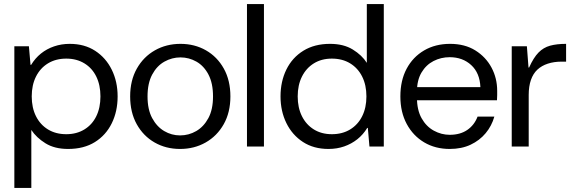

<svg xmlns="http://www.w3.org/2000/svg" viewBox="-20 -725 2831 950"><path d="M51 205V-496H123L131 -404H134Q154 -437 182.5 -460Q211 -483 247.5 -495.5Q284 -508 325 -508Q398 -508 451 -473.5Q504 -439 533 -380Q562 -321 562 -248Q562 -174 533 -115Q504 -56 449.5 -22Q395 12 317 12Q250 12 205 -16Q160 -44 135 -82V205ZM308 -61Q359 -61 397.5 -84.5Q436 -108 456.5 -150Q477 -192 477 -248Q477 -304 456.5 -346Q436 -388 397.5 -411.5Q359 -435 308 -435Q256 -435 217.5 -411.5Q179 -388 158 -346Q137 -304 137 -248Q137 -192 158 -150Q179 -108 217.5 -84.5Q256 -61 308 -61Z M871 12Q801 12 745 -20Q689 -52 656.5 -110.5Q624 -169 624 -248Q624 -327 657 -385.5Q690 -444 746.5 -476Q803 -508 873 -508Q943 -508 999 -476Q1055 -444 1087.5 -385.5Q1120 -327 1120 -248Q1120 -169 1087 -110.5Q1054 -52 997.5 -20Q941 12 871 12ZM871 -55Q914 -55 951 -76.5Q988 -98 1011 -140.5Q1034 -183 1034 -248Q1034 -313 1011.5 -356Q989 -399 952 -420Q915 -441 873 -441Q831 -441 793.5 -420Q756 -399 733 -356Q710 -313 710 -248Q710 -183 733 -140.5Q756 -98 792.5 -76.5Q829 -55 871 -55Z M1202 0V-705H1286V0Z M1605 12Q1532 12 1479 -22.5Q1426 -57 1397 -116Q1368 -175 1368 -248Q1368 -322 1397 -381Q1426 -440 1481 -474Q1536 -508 1613 -508Q1680 -508 1725.5 -480Q1771 -452 1795 -414V-705H1879V0H1808L1800 -92H1797Q1777 -59 1748 -36Q1719 -13 1683 -0.5Q1647 12 1605 12ZM1622 -61Q1674 -61 1712.5 -84.5Q1751 -108 1772 -150Q1793 -192 1793 -248Q1793 -304 1772 -346Q1751 -388 1712.5 -411.5Q1674 -435 1622 -435Q1571 -435 1533 -411.5Q1495 -388 1474 -346Q1453 -304 1453 -248Q1453 -192 1474 -150Q1495 -108 1533 -84.5Q1571 -61 1622 -61Z M2205 12Q2134 12 2079 -20.5Q2024 -53 1992.5 -111.5Q1961 -170 1961 -248Q1961 -327 1992 -385Q2023 -443 2078.5 -475.5Q2134 -508 2207 -508Q2280 -508 2332 -475.5Q2384 -443 2412 -390.5Q2440 -338 2440 -276Q2440 -266 2440 -254.5Q2440 -243 2439 -229H2024V-294H2357Q2354 -364 2311.5 -403Q2269 -442 2205 -442Q2162 -442 2125 -423Q2088 -404 2065.5 -366Q2043 -328 2043 -271V-243Q2043 -181 2066 -140Q2089 -99 2126.5 -78.5Q2164 -58 2205 -58Q2257 -58 2292 -82Q2327 -106 2343 -148H2426Q2413 -102 2383 -66Q2353 -30 2308.5 -9Q2264 12 2205 12Z M2512 0V-496H2587L2595 -391H2598Q2620 -440 2644.5 -465Q2669 -490 2702 -499Q2735 -508 2781 -508V-420H2759Q2721 -420 2690.5 -410Q2660 -400 2639 -380.5Q2618 -361 2607 -329.5Q2596 -298 2596 -255V0Z"/></svg>

Font: DM Sans 9pt 36pt
Style: Regular
Weight: 400
Version: Version 4.004;gftools[0.9.30]